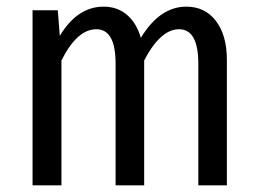

<svg xmlns="http://www.w3.org/2000/svg" viewBox="-20 -558 777 578"><path d="M541 -538Q597 -538 630 -495Q663 -452 663 -377V0H577V-366Q577 -470 519 -470Q463 -470 414 -376V0H328V-366Q328 -470 270 -470Q212 -470 165 -376V0H78V-527H154L160 -450Q213 -538 292 -538Q333 -538 362 -513.5Q391 -489 404 -444Q461 -538 541 -538Z"/></svg>

Font: Fira Sans Condensed
Style: Regular
Weight: 400
Width: 3
Designer: Carrois Corporate & Edenspiekermann AG
Foundry: Carrois Corporate GbR & Edenspiekermann AG
Version: Version 4.202;PS 004.202;hotconv 1.0.88;makeotf.lib2.5.64775